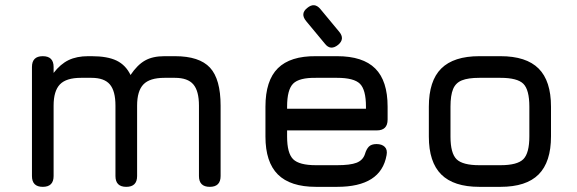

<svg xmlns="http://www.w3.org/2000/svg" viewBox="-20 -725 2238 745"><path d="M659 -507Q753.5 -507 794.8 -462.5Q836 -418 836 -315V-42Q836 0 794 0Q752 0 752 -42V-315Q752 -372 730.2 -397.5Q708.5 -423 659 -423H618Q561 -423 536.5 -397.5Q512 -372 512 -315V-42Q512 0 470 0Q428 0 428 -42V-315Q428 -372 406.2 -397.5Q384.5 -423 335 -423H294Q237 -423 212.5 -397.5Q188 -372 188 -315V-42Q188 0 146 0Q104 0 104 -42V-465Q104 -507 146 -507Q188 -507 188 -465V-442Q214.5 -476.5 246.2 -491.8Q278 -507 322 -507H335Q397 -507 432.5 -489.8Q468 -472.5 486.5 -434Q513 -473.5 542.8 -490.2Q572.5 -507 618 -507Z M1094 -219V-195Q1094 -130.5 1117.5 -107.2Q1141 -84 1206 -84H1288Q1339 -84 1363.5 -93.5Q1388 -103 1396 -127Q1401.5 -146 1411.2 -156Q1421 -166 1441 -166Q1462 -166 1473 -155Q1484 -144 1480 -123Q1469 -61 1421 -30.5Q1373 0 1288 0H1206Q1106.5 0 1058.2 -48Q1010 -96 1010 -195V-311Q1010 -412.5 1058.2 -460.2Q1106.5 -508 1206 -507H1288Q1388 -507 1436 -459.2Q1484 -411.5 1484 -311V-261Q1484 -219 1442 -219ZM1206 -423Q1141 -424 1117.5 -400.5Q1094 -377 1094 -311V-303H1400V-311Q1400 -376.5 1376.8 -399.8Q1353.5 -423 1288 -423ZM1292 -551Q1262.5 -527.5 1241 -555L1168 -643Q1144 -672 1172 -694Q1200 -717.5 1223 -690L1296 -602Q1319.5 -574 1292 -551Z M1840 0Q1740.5 0 1692.2 -48Q1644 -96 1644 -195V-311Q1644 -411.5 1692.2 -459.2Q1740.5 -507 1840 -507H1922Q2022 -507 2070 -459Q2118 -411 2118 -311V-196Q2118 -96.5 2070 -48.2Q2022 0 1922 0ZM1728 -195Q1728 -130.5 1751.5 -107.2Q1775 -84 1840 -84H1922Q1987.5 -84 2010.8 -107.5Q2034 -131 2034 -196V-311Q2034 -376.5 2010.8 -399.8Q1987.5 -423 1922 -423H1840Q1796.5 -423 1772.2 -413.2Q1748 -403.5 1738 -379.2Q1728 -355 1728 -311Z"/></svg>

Font: Jura Light
Style: Bold
Weight: 700
Version: Version 5.104